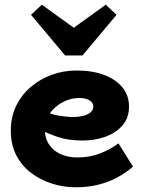

<svg xmlns="http://www.w3.org/2000/svg" viewBox="-20 -783 609 817"><path d="M303 14Q251 14 201.5 -1.5Q152 -17 112 -47.5Q72 -78 49 -123Q26 -168 26 -227Q26 -286 49 -333Q72 -380 111.5 -413.5Q151 -447 201 -465Q251 -483 306 -483Q372 -483 422 -464.5Q472 -446 500.5 -411.5Q529 -377 529 -330Q529 -281 501 -249Q473 -217 428 -201Q383 -185 332 -185Q271 -185 226.5 -200Q182 -215 138 -238V-323Q193 -297 229.5 -291Q266 -285 293 -285Q321 -286 339.5 -291.5Q358 -297 367.5 -307Q377 -317 377 -330Q377 -346 361 -356Q345 -366 318 -366Q290 -366 264 -356Q238 -346 217 -328Q196 -310 183.5 -286Q171 -262 171 -233Q171 -194 189.5 -167Q208 -140 239.5 -126.5Q271 -113 309 -113Q363 -113 407 -130.5Q451 -148 484 -173L546 -74Q516 -48 479 -28Q442 -8 398 3Q354 14 303 14ZM430 -763 476 -720 331 -547H257L112 -720L158 -763L294 -665Z"/></svg>

Font: BioRhyme ExtraBold ExtraBold
Style: Regular
Weight: 800
Version: Version 1.600;gftools[0.9.33]